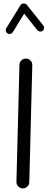

<svg xmlns="http://www.w3.org/2000/svg" viewBox="-20 -1034 272 1091"><path d="M109.1 36.5Q124.6 36.7 135.4 26.2Q146.2 15.7 146.4 0.7L163.5 -663.8Q163.8 -679.3 153.5 -690.1Q143.1 -700.9 127.7 -701Q112.7 -701.4 101.8 -691.1Q90.8 -680.7 90.5 -665.3L73.4 -0.7Q73.2 14.2 83.7 25.2Q94.2 36.1 109.1 36.5ZM22.6 -844Q30.2 -839.3 39.1 -841.5Q48 -843.6 52.7 -851L117.3 -956.3L192.1 -862.5Q197.6 -855.9 206.7 -854.8Q215.8 -853.6 222.4 -858.9Q229.2 -864.6 230.3 -873.7Q231.4 -882.8 225.9 -889.4L132.1 -1007.1Q128.7 -1011.8 121.5 -1013.4Q114.3 -1015 107.3 -1013.2Q100.3 -1011.4 96.7 -1005.2L15.7 -873.7Q11 -866.1 13.2 -857.4Q15.3 -848.7 22.6 -844Z"/></svg>

Font: Mikhak VF
Style: Regular
Weight: 100
Designer: Amin Abedi
Version: Version 3.001